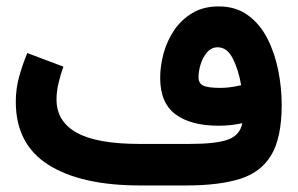

<svg xmlns="http://www.w3.org/2000/svg" viewBox="-20 -567 910 587"><path d="M720.7 -190.4Q685.5 -182.6 648.4 -182.6Q564 -182.6 516.8 -217.3Q469.7 -252 469.7 -329.1Q469.7 -365.7 480.2 -404.1Q490.7 -442.4 512.7 -474.9Q534.7 -507.3 568.4 -527.3Q602.1 -547.4 648.4 -547.4Q700.7 -547.4 737.5 -520.8Q774.4 -494.1 797.1 -450Q819.8 -405.8 830.6 -352.1Q841.3 -298.3 841.3 -244.6Q840.8 -145.5 809.3 -92.8Q777.8 -40 713.4 -20Q648.9 0 550.3 0H408.7Q228 0 128.2 -63Q28.3 -126 28.3 -255.9Q28.3 -296.4 38.8 -333.7Q49.3 -371.1 63.5 -404.8L173.8 -363.3Q166 -341.8 159.4 -314.9Q152.8 -288.1 152.8 -263.2Q152.8 -195.8 214.4 -161.4Q275.9 -127 406.7 -127H560.5Q641.1 -127 677.5 -140.4Q713.9 -153.8 720.7 -190.4ZM717.3 -306.6Q709 -354 691.7 -388.2Q674.3 -422.4 645.5 -422.4Q626.5 -422.4 613.3 -407.2Q600.1 -392.1 593.5 -370.8Q586.9 -349.6 586.9 -330.6Q586.9 -312.5 601.3 -305.4Q615.7 -298.3 653.8 -298.3Q669.4 -298.3 685.3 -300.5Q701.2 -302.7 717.3 -306.6Z"/></svg>

Font: Vazir WOL
Style: Bold-WOL
Weight: 700
Designer: Saber Rastikerdar
Foundry: Saber Rastikerdar
Version: Version 30.0.0